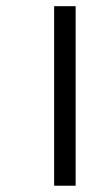

<svg xmlns="http://www.w3.org/2000/svg" viewBox="-20 -591 337 611"><path d="M220.7 0H152.3V-571.3H220.7V0Z"/></svg>

Font: Lohit Malayalam
Style: Regular
Weight: 400
Version: 2.92.2